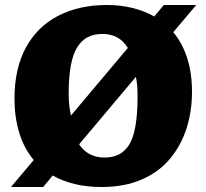

<svg xmlns="http://www.w3.org/2000/svg" viewBox="-20 -735 827 769"><path d="M24 14 115 -94Q76 -141 57 -203.5Q38 -266 38 -340Q38 -461 84 -545Q130 -629 213.5 -672Q297 -715 408 -715Q463 -715 511 -703Q559 -691 598 -669L636 -715H766L674 -606Q710 -563 729.5 -503Q749 -443 749 -367Q749 -288 726.5 -219Q704 -150 659.5 -97.5Q615 -45 546.5 -15.5Q478 14 387 14Q328 14 279 2Q230 -10 191 -32L153 14ZM399 -104Q431 -104 455.5 -116Q480 -128 497 -155Q514 -182 522.5 -230.5Q531 -279 531 -350Q531 -372 529.5 -391.5Q528 -411 524 -427L297 -157Q309 -139 324 -127.5Q339 -116 358 -110Q377 -104 399 -104ZM264 -272 492 -543Q480 -562 465 -574.5Q450 -587 431 -593Q412 -599 390 -599Q357 -599 332 -586.5Q307 -574 289.5 -546Q272 -518 263.5 -471.5Q255 -425 255 -358Q255 -333 257.5 -312Q260 -291 264 -272Z"/></svg>

Font: Literata ExtraBold
Style: Regular
Weight: 800
Designer: Latin by Veronika Burian and Jose Scaglione. Greek by Irene Vlachou. Cyrillic by Vera Evstafieva.
Foundry: TypeTogether
Version: Version 3.103;gftools[0.9.29]